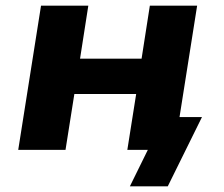

<svg xmlns="http://www.w3.org/2000/svg" viewBox="-20 -526 786 674"><path d="M436 128 499 0H435L453 -115H689L569 128ZM44 0 124 -506H290L261 -320H477L506 -506H672L592 0H427L458 -196H241L210 0Z"/></svg>

Font: Nunito Sans 6pt ExtraBold
Style: Italic
Weight: 800
Italic angle: -9°
Version: Version 3.101;gftools[0.9.27]